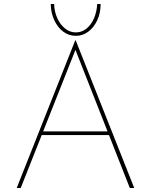

<svg xmlns="http://www.w3.org/2000/svg" viewBox="-20 -934 749 954"><path d="M63 0 354 -734H356L647 0H625L349 -701L362 -704L83 0ZM184 -281H527L529 -263H182ZM357 -756Q322 -756 294.5 -776.5Q267 -797 250 -833Q233 -869 232 -914H249Q250 -876 264.5 -844Q279 -812 303 -792.5Q327 -773 357 -773Q387 -773 410.5 -792.5Q434 -812 447.5 -844Q461 -876 463 -914H480Q480 -869 463 -833Q446 -797 418.5 -776.5Q391 -756 357 -756Z"/></svg>

Font: Josefin Sans Thin Thin
Style: Regular
Weight: 250
Version: Version 2.001